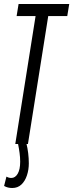

<svg xmlns="http://www.w3.org/2000/svg" viewBox="-20 -720 366 960"><path d="M0.5 209.7 12.2 163.1Q18.2 166.5 24 168.1Q29.8 169.8 36.5 169.8Q56.1 169.8 68.5 148.7Q80.9 127.5 80.9 88.5Q80.9 67 77.9 44.8Q74.9 22.6 69.9 -2.2L112.1 -2.5Q117.7 19.7 120.9 45.6Q124.1 71.5 124.1 96.9Q124.1 128.8 114.6 157.1Q105.2 185.5 87 202.7Q68.7 220 41.1 220Q30.4 220 20.4 217.7Q10.4 215.4 0.5 209.7ZM316.3 -639.8H221.2L119.7 0H56.4L157.9 -639.8H63.1L72.9 -700H326.2Z"/></svg>

Font: Georama
Style: Italic
Weight: 400
Width: 2
Italic angle: -9°
Designer: Jean-Baptiste Levee
Foundry: Production Type
Version: Version 1.000